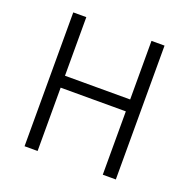

<svg xmlns="http://www.w3.org/2000/svg" viewBox="-121 -793 898 911"><g transform="rotate(20 327.5 -338.0)"><path d="M492.2 0V-319.8H163.1V0H97.2V-675.8H163.1V-379.9H492.2V-675.8H558.1V0Z"/></g></svg>

Font: Clear Sans Light
Style: Regular
Weight: 300
Foundry: Intel Corporation
Version: Version 1.00